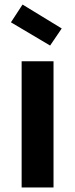

<svg xmlns="http://www.w3.org/2000/svg" viewBox="-20 -823 330 843"><path d="M75 -554H215V0H75ZM79 -803 251 -698 200 -623 28 -725Z"/></svg>

Font: SVN-Poppins SemiBold
Style: Regular
Weight: 600
Designer: Ninad Kale (Devanagari), Jonny Pinhorn (Latin)
Foundry: Indian Type Foundry
Version: Version 3.002 2017